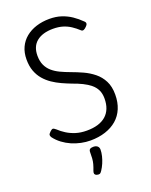

<svg xmlns="http://www.w3.org/2000/svg" viewBox="-227 -1132 1218 1546"><g transform="rotate(-20 382.0 -358.5)"><path d="M373 19Q334 19 293.5 10.5Q253 2 215 -14.5Q177 -31 143.5 -56Q110 -81 85 -114Q78 -125 78 -134.5Q78 -144 93 -158Q108 -173 117.5 -174Q127 -175 146 -158Q170 -135 203 -114Q236 -93 278 -79.5Q320 -66 373 -66Q427 -66 468 -78.5Q509 -91 537 -115.5Q565 -140 579.5 -176.5Q594 -213 594 -261Q594 -304 579 -334.5Q564 -365 536.5 -387.5Q509 -410 471.5 -428.5Q434 -447 388 -463Q349 -478 309.5 -496Q270 -514 234.5 -538Q199 -562 171 -594.5Q143 -627 127 -670Q111 -713 111 -770Q111 -828 132 -873.5Q153 -919 191.5 -950.5Q230 -982 282 -998.5Q334 -1015 395 -1015Q451 -1015 496.5 -1000Q542 -985 580.5 -959Q619 -933 654 -898Q665 -888 663.5 -877Q662 -866 650 -855Q638 -842 626 -837Q614 -832 604 -841Q575 -868 544.5 -888Q514 -908 478 -919Q442 -930 395 -930Q350 -930 314.5 -919.5Q279 -909 254 -888.5Q229 -868 216.5 -838Q204 -808 204 -769Q204 -722 219.5 -688Q235 -654 263 -629.5Q291 -605 329 -587Q367 -569 411 -553Q458 -536 506.5 -514Q555 -492 596 -459Q637 -426 661.5 -378Q686 -330 686 -262Q686 -195 664 -142.5Q642 -90 601 -54.5Q560 -19 502 0Q444 19 373 19ZM323 295Q311 290 308 281.5Q305 273 310 258Q322 227 328 204.5Q334 182 335.5 158.5Q337 135 337 105Q337 88 346.5 81Q356 74 375 74Q398 74 410.5 85Q423 96 423 115Q423 140 416 169Q409 198 397 226Q385 254 369 278Q359 294 349 297Q339 300 323 295Z"/></g></svg>

Font: Playwrite PE
Style: Regular
Weight: 400
Designer: Veronika Burian, José Scaglione
Foundry: TypeTogether
Version: Version 1.002